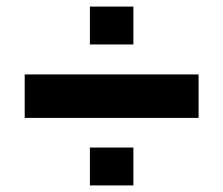

<svg xmlns="http://www.w3.org/2000/svg" viewBox="-20 -660 678 583"><path d="M253 -525V-640H385V-525ZM55 -302V-434H583V-302ZM253 -97V-212H385V-97Z"/></svg>

Font: Tomorrow
Style: Bold
Weight: 700
Designer: Tony de Marco, Monica Rizzolli
Foundry: Just in Type
Version: Version 2.002